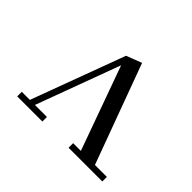

<svg xmlns="http://www.w3.org/2000/svg" viewBox="-105 -611 772 772"><g transform="rotate(45 281.0 -225.0)"><path d="M58.1 0V-25.9H104L252 -424.8L317.9 -450.2L474.1 -25.9H542V0H350.1V-25.9H394L265.1 -383.8L132.8 -25.9H201.2V0Z"/></g></svg>

Font: Dehuti Alt
Style: Book
Weight: 400
Version: Version 1.2